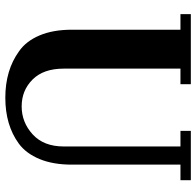

<svg xmlns="http://www.w3.org/2000/svg" viewBox="-28 -712 755 740"><g transform="rotate(90 350.0 -342.5)"><path d="M485 -660V-700H675V-660H615V-241Q615 -169 593.5 -117Q572 -65 534 -37Q463 15 357 15Q251 15 178 -38Q139 -65 117 -117Q95 -169 95 -242V-660H35V-700H305V-660H245V-210Q245 -132 287 -90Q329 -48 390.5 -48Q452 -48 498.5 -90.5Q545 -133 545 -210V-660Z"/></g></svg>

Font: Croissant One
Style: Regular
Weight: 400
Designer: Eduardo Rodriguez Tunni
Foundry: Eduardo Rodriguez Tunni
Version: Version 1.001